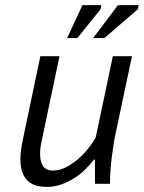

<svg xmlns="http://www.w3.org/2000/svg" viewBox="-20 -720 563 752"><path d="M213 -500 143 -167Q137 -140 137 -117Q137 -89 148 -70.5Q159 -52 188 -52Q212 -52 236.5 -64Q261 -76 283.5 -95Q306 -114 324.5 -137Q343 -160 355 -182L422 -500H497L434 -203Q430 -186 426 -161.5Q422 -137 418.5 -110Q415 -83 413 -57.5Q411 -32 411 -13V0H352V-95H348Q333 -75 313.5 -56Q294 -37 270.5 -22Q247 -7 220 2.5Q193 12 163 12Q141 12 122.5 7Q104 2 90 -10.5Q76 -23 68 -43.5Q60 -64 60 -96Q60 -131 70 -175L138 -500ZM303 -700H377L374 -684L283 -571H243ZM442 -700H523L520 -684L389 -571H345Z"/></svg>

Font: PT Sans
Style: Italic
Weight: 400
Italic angle: -12°
Designer: A.Korolkova, O.Umpeleva, V.Yefimov
Foundry: ParaType Ltd
Version: Version 2.003W OFL